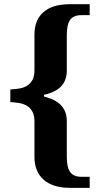

<svg xmlns="http://www.w3.org/2000/svg" viewBox="-20 -780 482 925"><path d="M412.1 125H316.9Q274.9 125 242.9 114.7Q210.9 104.5 189.5 85Q168 65.9 157 38.3Q146 10.7 146 -22.9V-193.8Q146 -222.7 137 -240.5Q127.9 -258.3 112.3 -268.6Q96.7 -278.8 75.4 -283Q54.2 -287.1 29.8 -288.1V-349.1Q54.2 -350.1 75.4 -354Q96.7 -357.9 112.3 -368.2Q127.9 -378.4 137 -396.2Q146 -414.1 146 -441.9V-613.8Q146 -683.6 189.5 -721.7Q232.9 -759.8 316.9 -759.8H412.1V-707H373Q351.6 -707 337.9 -700.7Q324.2 -694.3 316.4 -682.1Q308.6 -669.9 305.2 -651.6Q301.8 -633.3 301.8 -609.9V-439.9Q301.8 -394.5 275.9 -365.5Q250 -336.4 191.9 -323.2V-314.9Q249 -300.8 275.4 -271.5Q301.8 -242.2 301.8 -196.8V-25.9Q301.8 -2.4 305.2 15.9Q308.6 34.2 316.4 46.4Q324.2 58.6 337.9 65.2Q351.6 71.8 373 71.8H412.1Z"/></svg>

Font: Sitara
Style: Bold
Weight: 700
Designer: Neelakash Kshetrimayum
Foundry: Neelakash Kshetrimayum
Version: Version 1.000;PS Version 1.000;PS 1.0;hotconv 1.;hotconv 1.0